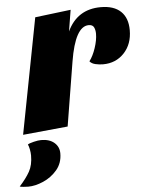

<svg xmlns="http://www.w3.org/2000/svg" viewBox="-94 -575 673 877"><g transform="rotate(-5 242.5 -136.0)"><path d="M-3 20 99 -510 263 -530 247 -432Q293 -530 401 -530Q461 -530 492.5 -500Q524 -470 524 -414Q524 -350 486 -309.5Q448 -269 389 -269Q372 -269 354.5 -273Q337 -277 328 -288Q345 -310 357 -346Q369 -382 369 -411Q369 -428 363 -440.5Q357 -453 339 -453Q277 -453 251 -294L203 0ZM0 258Q-9 258 -21 257Q-33 256 -39 254Q-8 220 8.5 190.5Q25 161 25 117Q25 104 22 89Q19 74 15 66Q22 61 42.5 56Q63 51 77 51Q115 51 137 70Q159 89 159 119Q159 164 132.5 195Q106 226 69 242Q32 258 0 258Z"/></g></svg>

Font: Sansita Swashed ExtraBold
Style: Regular
Weight: 800
Designer: Pablo Cosgaya
Foundry: Omnibus-Type
Version: Version 1.003; ttfautohint (v1.8.3)